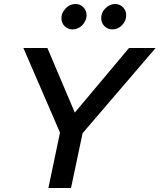

<svg xmlns="http://www.w3.org/2000/svg" viewBox="-20 -940 798 960"><path d="M97 0ZM222 0 280 -277 97 -700H217L354 -377L625 -700H758L393 -274L335 0ZM343 -793Q320 -793 303.5 -809Q287 -825 287 -849Q287 -874 305 -894L308 -898Q329 -920 358 -920Q381 -920 397 -903.5Q413 -887 413 -864Q413 -850 407 -837Q401 -824 391.5 -814Q382 -804 369 -798.5Q356 -793 343 -793ZM542 -793Q518 -793 502 -809.5Q486 -826 486 -849Q486 -876 503 -894L507 -898Q528 -920 556 -920Q579 -920 595 -903.5Q611 -887 611 -864Q611 -836 590.5 -814.5Q570 -793 542 -793Z"/></svg>

Font: Rosa Sans Medium
Style: Italic
Weight: 500
Italic angle: -12°
Designer: Pentagram / MCKL
Foundry: Pentagram / MCKL
Version: Version 1.005;September 16, 2019;FontCreator 11.5.0.2425 64-